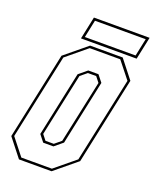

<svg xmlns="http://www.w3.org/2000/svg" viewBox="-157 -936 824 1024"><g transform="rotate(20 255.0 -424.0)"><path d="M78.5 0 -2.5 -103 102.5 -597 227.5 -700H412.5L493.5 -597L388.5 -103L263.5 0ZM87 -13.5H260.5L376 -108.5L479 -591.5L403.5 -686.5H230L115 -591.5L12 -108.5ZM169.5 -128 139 -166.5 217 -533.5 263.5 -572H321.5L352 -533.5L274 -166.5L227.5 -128ZM177.5 -141.5H224.5L261.5 -172L337.5 -528L313.5 -558.5H266.5L229.5 -528L153.5 -172ZM168.5 -719.5 195.5 -847.5H511.5L484.5 -719.5ZM185.5 -733.5H473.5L494.5 -833.5H206.5Z"/></g></svg>

Font: Tourney Condensed Thin
Style: Italic
Weight: 100
Width: 3
Italic angle: -12°
Designer: Tyler Finck
Foundry: Etcetera Type Co
Version: Version 1.010; ttfautohint (v1.8.3)